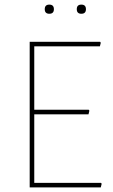

<svg xmlns="http://www.w3.org/2000/svg" viewBox="-20 -820 494 840"><path d="M215.8 -779.8Q215.8 -759.8 195.8 -759.8Q175.8 -759.8 175.8 -779.8Q175.8 -799.8 195.8 -799.8Q215.8 -799.8 215.8 -779.8ZM356 -779.8Q356 -759.8 335.9 -759.8Q315.9 -759.8 315.9 -779.8Q315.9 -799.8 335.9 -799.8Q356 -799.8 356 -779.8ZM420.9 0H109.9V-637.2H418L420.9 -632.8L417 -617.2H129.9V-339.8H368.2L371.1 -335.9L367.2 -319.8H129.9V-20H421.9L424.8 -16.1Z"/></svg>

Font: Datalegreya
Style: Thin
Weight: 250
Designer: Figs Lab
Foundry: Figs Lab
Version: Version 1.002;PS 001.002;hotconv 1.0.70;makeotf.lib2.5.58329